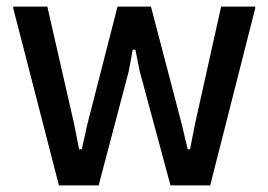

<svg xmlns="http://www.w3.org/2000/svg" viewBox="-20 -560 811 580"><path d="M20 -535V-540H123L204 -185L219 -109H227L244 -185L335 -540H436L529 -185L547 -109H554L569 -185L648 -540H751V-535L615 0H495L402 -345L389 -410H381L369 -345L278 0H158Z"/></svg>

Font: Encode Sans Narrow
Style: Medium
Weight: 500
Designer: Pablo Impallari, Andres Torresi
Foundry: Pablo Impallari, Andres Torresi
Version: Version 1.000; ttfautohint (v1.00) -l 8 -r 50 -G 200 -x 14 -